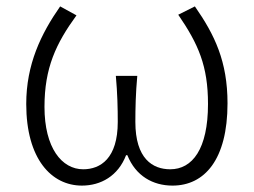

<svg xmlns="http://www.w3.org/2000/svg" viewBox="-20 -567 793 600"><path d="M236 13C295 13 349 -17 374 -82H378C404 -17 458 13 519 13C619 13 691 -68 691 -244C691 -375 651 -458 589 -547L537 -521C600 -429 630 -361 630 -242C630 -101 581 -38 512 -38C457 -38 403 -71 403 -186C403 -228 404 -275 409 -330H342C347 -275 348 -228 348 -186C348 -72 294 -38 240 -38C173 -38 119 -105 119 -233C119 -355 155 -431 219 -519L168 -547C108 -461 62 -366 62 -242C62 -70 141 13 236 13Z"/></svg>

Font: Noto Sans CJK SC Light
Style: Regular
Weight: 300
Designer: Ryoko NISHIZUKA 西塚涼子 (kana, bopomofo & ideographs); Paul D. Hunt (Latin, Greek & Cyrillic); Sandoll Communications 산돌커뮤니
Foundry: Adobe
Version: Version 2.004;hotconv 1.0.118;makeotfexe 2.5.65603